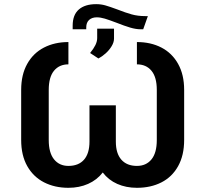

<svg xmlns="http://www.w3.org/2000/svg" viewBox="-20 -895 989 925"><path d="M692.4 -817.4 669.9 -753.9H658.2Q634.8 -753.9 606.9 -762.2Q579.1 -770.5 542 -785.2Q506.3 -798.8 485.1 -805.2Q463.9 -811.5 446.3 -811.5Q423.3 -811.5 409.4 -799.1Q395.5 -786.6 395.5 -762.7V-753.9H330.1V-771.5Q330.1 -823.2 359.6 -849.1Q389.2 -875 443.4 -875Q466.8 -875 488 -868.9Q509.3 -862.8 544.9 -849.6Q584.5 -834 614.3 -825.7Q644 -817.4 679.7 -817.4ZM448.2 -711.9V-756.8H529.3V-709Q529.3 -691.4 517.8 -672.4Q506.3 -653.3 488.8 -637.7Q471.2 -622.1 454.1 -613.3L414.1 -639.6Q431.2 -660.6 439.7 -678Q448.2 -695.3 448.2 -711.9ZM214.8 -461.9V-220.7Q214.8 -158.7 240.5 -127.2Q266.1 -95.7 309.6 -95.7Q358.4 -95.7 384.8 -125.7Q411.1 -155.8 411.1 -212.9V-387.7H538.1V-212.9Q538.1 -155.8 564.7 -125.7Q591.3 -95.7 639.6 -95.7Q684.1 -95.7 709.7 -127Q735.4 -158.2 735.4 -220.7V-461.9Q735.4 -523.4 709.7 -554.2Q684.1 -585 639.6 -585V-692.4Q706.5 -692.4 757.8 -665.8Q809.1 -639.2 838.1 -587.2Q867.2 -535.2 867.2 -461.9V-220.7Q867.2 -146.5 838.1 -94.5Q809.1 -42.5 757.8 -16.4Q706.5 9.8 639.6 9.8Q587.4 9.8 544.9 -9Q502.4 -27.8 475.1 -64Q446.8 -27.8 404.3 -9Q361.8 9.8 309.6 9.8Q243.7 9.8 192.1 -16.6Q140.6 -43 111.3 -94.7Q82 -146.5 82 -220.7V-461.9Q82 -535.2 111.1 -587.2Q140.1 -639.2 191.7 -665.8Q243.2 -692.4 309.6 -692.4V-585Q265.6 -585 240.2 -554.2Q214.8 -523.4 214.8 -461.9Z"/></svg>

Font: Pretendard JP SemiBold
Style: Regular
Weight: 600
Designer: Base glyphs from Inter by Rasmus Andersson; Hangeul glyphs from Noto Sans CJK(Source Han Sans) by Jang Soo-young and Kan
Foundry: Kil Hyung-jin
Version: Version 1.309